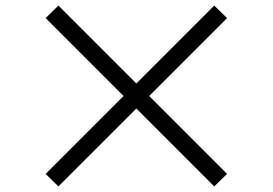

<svg xmlns="http://www.w3.org/2000/svg" viewBox="-20 -610 980 690"><path d="M144 15 190 60 470 -220 750 60 796 15 516 -265 796 -545 750 -590 470 -310 190 -590 144 -545 424 -265Z"/></svg>

Font: Old Standard
Style: Bold
Weight: 700
Designer: Alexey Kryukov <alexios@thessalonica.org.ru>
Version: Version 2.0.2